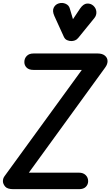

<svg xmlns="http://www.w3.org/2000/svg" viewBox="-53 -1301 760 1321"><path d="M39 0.5Q-3 0.5 -18 -18Q-33 -36.5 -33 -54.5Q-33 -73.5 -22 -88.5L510 -820H177Q146 -820 130.2 -835.8Q114.5 -851.5 114.5 -874Q114.5 -899 131 -916Q147.5 -933 177 -933H619.5Q651 -933 669 -918Q687 -903 687 -880Q687 -870 683 -858.8Q679 -847.5 670 -835.5L145.5 -113H490.5Q519.5 -113 536.5 -96.2Q553.5 -79.5 553.5 -54.5Q553.5 -32 537.8 -15.8Q522 0.5 490.5 0.5ZM437.5 -1018.5Q423 -1018.5 408.5 -1024.8Q394 -1031 386 -1048.5L321.5 -1190Q305.5 -1225 316.5 -1247.8Q327.5 -1270.5 351 -1277.5Q375.5 -1285 398.5 -1275Q421.5 -1265 427.5 -1241.5L449 -1169L498.5 -1243Q520.5 -1274.5 545.2 -1276.5Q570 -1278.5 589 -1262Q608 -1244.5 610 -1220.5Q612 -1196.5 596.5 -1177L486 -1041Q475.5 -1028 463 -1023.2Q450.5 -1018.5 437.5 -1018.5Z"/></svg>

Font: Edu AU VIC WA NT Pre SemiBold
Style: Regular
Weight: 600
Designer: Tina and Corey Anderson, Eben Sorkin, Mirko Velimirovic
Foundry: Google for Education
Version: Version 1.001